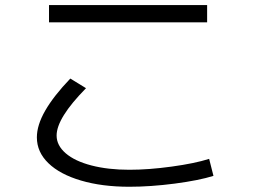

<svg xmlns="http://www.w3.org/2000/svg" viewBox="-20 -710 978 740"><path d="M292 -14.2C346 1.8 408.2 9.8 478.5 9.8C533.2 9.8 591.6 5.7 653.8 -2.4C716 -10.6 765.6 -20.5 802.7 -32.2L786.1 -97.7C749 -85.9 700.8 -76 641.6 -67.9C582.4 -59.7 528 -55.7 478.5 -55.7C423.8 -55.7 375.2 -61.2 332.5 -72.3C289.9 -83.3 256.8 -99 233.4 -119.1C210 -139.3 198.2 -162.1 198.2 -187.5C198.2 -210.3 207.7 -236.8 226.6 -267.1C245.4 -297.4 273.8 -331.7 311.5 -370.1L251 -407.2C208 -362.3 175.8 -321.1 154.3 -283.7C132.8 -246.3 122.1 -211.9 122.1 -180.7C122.1 -142.9 136.9 -109.7 166.5 -81.1C196.1 -52.4 238 -30.1 292 -14.2ZM168.9 -690.4V-624H778.3V-690.4Z"/></svg>

Font: Pretendard Variable
Style: Regular
Weight: 400
Designer: Base glyphs from Inter by Rasmus Andersson; Hangeul glyphs from Noto Sans CJK(Source Han Sans) by Jang Soo-young and Kan
Foundry: Kil Hyung-jin
Version: Version 1.309;Glyphs 3.2 (3225)